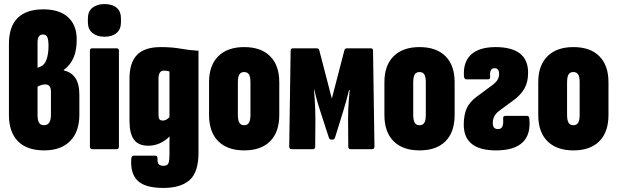

<svg xmlns="http://www.w3.org/2000/svg" viewBox="-20 -735 3042 946"><path d="M198 6Q113 6 68.5 -39Q24 -84 24 -169V-518Q24 -605 67.5 -647Q111 -689 193 -689Q273 -689 315.5 -650Q358 -611 358 -540Q358 -487 342.5 -451Q327 -415 294 -390V-388Q331 -380 351 -351Q371 -322 371 -268V-169Q371 -86 325.5 -40Q280 6 198 6ZM197 -118Q214 -118 222.5 -131Q231 -144 231 -170V-281Q231 -302 224 -310.5Q217 -319 203 -319Q192 -319 182 -315.5Q172 -312 165 -308V-168Q165 -142 172.5 -130Q180 -118 197 -118ZM165 -401 180 -407Q200 -415 209.5 -442.5Q219 -470 219 -508Q219 -537 213.5 -551Q208 -565 192 -565Q179 -565 172 -556Q165 -547 165 -527Z M434 0Q423 0 423 -13V-485Q423 -497 434 -497H555Q566 -497 566 -485V-13Q566 0 555 0ZM495 -554Q458 -554 435.5 -572.5Q413 -591 413 -625V-644Q413 -679 435.5 -697Q458 -715 495 -715Q533 -715 554.5 -697Q576 -679 576 -644V-625Q576 -591 554.5 -572.5Q533 -554 495 -554Z M785 191Q695 191 658 155Q621 119 627 45Q628 38 631.5 35Q635 32 640 32H745Q756 32 756 45Q755 66 762 74Q769 82 785 82Q805 82 810 69Q815 56 815 28V-21Q815 -31 815 -41Q815 -51 816 -61H814Q792 -40 766 -28.5Q740 -17 711 -17Q662 -17 640 -47Q618 -77 618 -141V-347Q618 -427 655.5 -465Q693 -503 772 -503Q827 -503 871.5 -495Q916 -487 958 -485V17Q958 114 914 152.5Q870 191 785 191ZM782 -141Q791 -141 799.5 -145.5Q808 -150 815 -158V-383Q809 -385 802 -386Q795 -387 788 -387Q774 -387 767.5 -377Q761 -367 761 -347V-168Q761 -154 765.5 -147.5Q770 -141 782 -141Z M1183 6Q1101 6 1055.5 -39Q1010 -84 1010 -169V-330Q1010 -413 1055.5 -458Q1101 -503 1183 -503Q1266 -503 1311 -458Q1356 -413 1356 -330V-169Q1356 -84 1311 -39Q1266 6 1183 6ZM1183 -118Q1199 -118 1206.5 -130Q1214 -142 1214 -170V-328Q1214 -357 1206.5 -368.5Q1199 -380 1183 -380Q1167 -380 1159.5 -368.5Q1152 -357 1152 -328V-170Q1152 -142 1159.5 -130Q1167 -118 1183 -118Z M1417 0Q1405 0 1405 -13L1412 -485Q1412 -497 1424 -497H1541Q1550 -497 1553 -488L1615 -249L1677 -488Q1680 -497 1690 -497H1807Q1818 -497 1818 -485L1825 -13Q1825 0 1813 0H1708Q1696 0 1696 -12L1695 -147Q1695 -171 1696 -196.5Q1697 -222 1699 -247Q1701 -272 1703 -292H1700Q1693 -265 1686 -238.5Q1679 -212 1671 -187L1631 -58Q1629 -52 1626 -49.5Q1623 -47 1615 -47Q1607 -47 1604.5 -49.5Q1602 -52 1600 -58L1558 -187Q1550 -211 1542.5 -238Q1535 -265 1529 -292H1527Q1529 -272 1530.5 -247.5Q1532 -223 1533 -197Q1534 -171 1534 -148L1533 -13Q1533 0 1522 0Z M2047 6Q1965 6 1919.5 -39Q1874 -84 1874 -169V-330Q1874 -413 1919.5 -458Q1965 -503 2047 -503Q2130 -503 2175 -458Q2220 -413 2220 -330V-169Q2220 -84 2175 -39Q2130 6 2047 6ZM2047 -118Q2063 -118 2070.5 -130Q2078 -142 2078 -170V-328Q2078 -357 2070.5 -368.5Q2063 -380 2047 -380Q2031 -380 2023.5 -368.5Q2016 -357 2016 -328V-170Q2016 -142 2023.5 -130Q2031 -118 2047 -118Z M2424 6Q2344 6 2304.5 -26Q2265 -58 2265 -120Q2265 -168 2279 -200Q2293 -232 2328 -258L2405 -315Q2424 -329 2431.5 -342Q2439 -355 2439 -371Q2439 -399 2417 -399Q2404 -399 2398.5 -388.5Q2393 -378 2395 -358Q2397 -344 2384 -344H2278Q2268 -344 2266 -358Q2261 -429 2301 -466Q2341 -503 2422 -503Q2500 -503 2541 -472Q2582 -441 2582 -377Q2582 -330 2563.5 -298Q2545 -266 2510 -241L2445 -193Q2426 -180 2417 -164.5Q2408 -149 2408 -129Q2408 -113 2414.5 -106Q2421 -99 2434 -99Q2449 -99 2455 -111Q2461 -123 2459 -151Q2458 -164 2470 -164H2576Q2587 -164 2588 -151Q2596 -72 2554.5 -33Q2513 6 2424 6Z M2805 6Q2723 6 2677.5 -39Q2632 -84 2632 -169V-330Q2632 -413 2677.5 -458Q2723 -503 2805 -503Q2888 -503 2933 -458Q2978 -413 2978 -330V-169Q2978 -84 2933 -39Q2888 6 2805 6ZM2805 -118Q2821 -118 2828.5 -130Q2836 -142 2836 -170V-328Q2836 -357 2828.5 -368.5Q2821 -380 2805 -380Q2789 -380 2781.5 -368.5Q2774 -357 2774 -328V-170Q2774 -142 2781.5 -130Q2789 -118 2805 -118Z"/></svg>

Font: Sofia Sans Extra Condensed Black
Style: Regular
Weight: 900
Designer: Botio Nikoltchev, Ani Petrova
Foundry: lettersoup
Version: Version 4.101